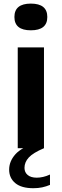

<svg xmlns="http://www.w3.org/2000/svg" viewBox="-20 -802 334 1039"><path d="M76 0V-545.5H218V0ZM147 -638Q58 -638 58 -710Q58 -782.5 147 -782.5Q236 -782.5 236 -710Q236 -638 147 -638ZM160.5 216.5Q96 216.5 62.8 189Q29.5 161.5 29.5 116Q29.5 71 63.2 33Q97 -5 182 -32L218 0Q159 25 135.8 50.2Q112.5 75.5 112.5 106.5Q112.5 130.5 129.8 145Q147 159.5 179 159.5Q195 159.5 213 155.5Q231 151.5 250.5 142.5V198.5Q230.5 207 208.5 211.8Q186.5 216.5 160.5 216.5Z"/></svg>

Font: Encode Sans Expanded Expanded SemiBold
Style: Regular
Weight: 600
Width: 7
Designer: Multiple Designers
Foundry: Impallari Type
Version: Version 3.000; ttfautohint (v1.8.3) -l 8 -r 50 -G 200 -x 14 